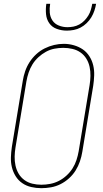

<svg xmlns="http://www.w3.org/2000/svg" viewBox="-20 -975 540 1003"><path d="M195 8Q169 8 143 2Q117 -4 96 -18.5Q75 -33 61.5 -55Q48 -77 42 -102Q36 -127 37 -154Q38 -181 42 -208L99 -553Q103 -578 111.5 -603Q120 -628 134.5 -650.5Q149 -673 169 -691.5Q189 -710 213 -722Q237 -734 262.5 -740Q288 -746 313 -746Q340 -746 366 -738.5Q392 -731 412.5 -717Q433 -703 447 -681Q461 -659 467 -633.5Q473 -608 472 -581Q471 -554 467 -527L410 -182Q406 -157 397.5 -132Q389 -107 375 -84.5Q361 -62 340.5 -43.5Q320 -25 296 -13Q272 -1 246.5 3.5Q221 8 196 8Q196 8 195.5 8Q195 8 195 8ZM196 -10Q219 -10 242.5 -14.5Q266 -19 287.5 -30Q309 -41 327.5 -58Q346 -75 359 -95.5Q372 -116 379.5 -139Q387 -162 391 -185L448 -530Q452 -554 452.5 -578.5Q453 -603 448 -626Q443 -649 431 -668.5Q419 -688 400.5 -701Q382 -714 358.5 -719.5Q335 -725 311 -725Q287 -725 264 -720.5Q241 -716 220 -704.5Q199 -693 180.5 -676Q162 -659 149.5 -638.5Q137 -618 129.5 -595.5Q122 -573 118 -550L61 -205Q57 -181 56.5 -157Q56 -133 61 -110Q66 -87 77.5 -67.5Q89 -48 107.5 -34.5Q126 -21 149 -15.5Q172 -10 196 -10ZM329 -815Q302 -815 277 -824Q252 -833 237.5 -853.5Q223 -874 220.5 -901Q218 -928 222 -955H242Q238 -932 240 -909Q242 -886 254 -868Q266 -850 287.5 -841.5Q309 -833 332 -833Q348 -833 363.5 -836Q379 -839 394 -847Q409 -855 421 -867.5Q433 -880 441.5 -894Q450 -908 454.5 -923.5Q459 -939 462 -955H482Q479 -937 473 -919Q467 -901 457 -884.5Q447 -868 432.5 -854Q418 -840 401 -831Q384 -822 365.5 -818.5Q347 -815 329 -815Z"/></svg>

Font: Iosevka Curly Thin Oblique
Style: Regular
Weight: 100
Italic angle: -9°
Monospace: yes
Designer: Belleve Invis
Foundry: Belleve Invis
Version: Version 11.1.0; ttfautohint (v1.8.3)